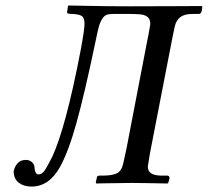

<svg xmlns="http://www.w3.org/2000/svg" viewBox="-20 -668 758 700"><path d="M95.2 12.2Q66.4 12.2 48.1 -2.2Q29.8 -16.6 29.8 -43.9Q33.2 -60.5 44.2 -72.8Q55.2 -85 74.2 -85Q87.4 -85 96.4 -76.9Q105.5 -68.8 106 -56.2Q106 -47.4 109.6 -39.8Q113.3 -32.2 121.1 -32.2Q132.8 -32.2 142.3 -45.9Q151.9 -59.6 170.9 -97.2Q220.2 -204.6 273.9 -483.9Q288.1 -559.6 288.1 -581.1Q288.1 -603 278.1 -609.6Q268.1 -616.2 243.2 -617.2H242.2Q230 -617.2 227.1 -619.1Q223.1 -621.1 225.1 -627.9Q225.6 -630.9 226.6 -637Q227.5 -643.1 228 -646L229 -647.9Q240.7 -647.9 308.8 -646.5Q377 -645 453.1 -645Q542 -645 619.6 -645.5Q697.3 -646 713.9 -646L717.8 -645Q716.8 -643.1 716.8 -636.2Q716.3 -634.3 715.8 -630.9Q715.3 -627.4 714.8 -626Q711.9 -617.2 704.1 -617.2H680.2Q651.9 -616.7 637.2 -605.5Q622.6 -594.2 617.2 -571.8Q615.2 -564 608.9 -532.2L529.8 -125Q528.8 -120.1 525.4 -101.6Q522 -83 521 -73.2Q521 -72.3 520.5 -70.6Q520 -68.8 520 -67.9Q519 -64.9 519 -60.1Q519.5 -43.9 530.5 -36.4Q541.5 -28.8 564.9 -27.8H588.9Q598.1 -27.8 598.1 -19Q597.7 -15.1 595.5 -8.5Q593.3 -2 592.8 0L589.8 1Q589.4 1 565.2 0.5Q541 0 510 -0.5Q479 -1 461.9 -1H460Q449.7 -1 433.1 -0.7Q416.5 -0.5 399.4 -0.2Q382.3 0 366.9 0.2Q351.6 0.5 341.6 0.7Q331.5 1 331.1 1Q331.1 0.5 330.1 -0.5Q329.1 -1.5 329.1 -2L331.1 -11.2Q331.5 -12.7 332 -15.6Q332.5 -18.6 333 -20Q333 -24.4 335.9 -25.9Q337.9 -27.8 342.8 -27.8H356Q388.2 -27.8 405.8 -36.1Q423.3 -44.4 429.2 -71.8Q437 -106 440.9 -125L517.1 -521Q520.5 -535.2 526.9 -573.2Q527.8 -576.2 527.8 -583Q527.8 -614.7 483.9 -616.2Q470.7 -617.2 443.8 -617.2H405.8H394Q377.9 -617.2 368.9 -614Q359.9 -610.8 352.1 -598.4Q344.2 -585.9 339.4 -567.1Q334.5 -548.3 327.1 -511.2Q288.6 -327.6 259.5 -222.4Q230.5 -117.2 199.2 -60.1Q159.2 12.2 95.2 12.2Z"/></svg>

Font: Common Serif News
Style: Italic
Weight: 450
Italic angle: -12°
Designer: Philipp H. Poll, Khaled Hosny
Foundry: Stefan Peev, Context Ltd.
Version: Version 1.026